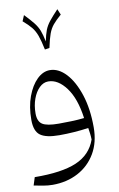

<svg xmlns="http://www.w3.org/2000/svg" viewBox="-103 -744 663 1069"><g transform="rotate(-10 228.5 -209.0)"><path d="M219.7 -482.9 193.4 -478.5Q182.6 -530.3 172.1 -559.1Q161.6 -587.9 145 -608.4Q128.4 -628.9 98.1 -654.8L111.8 -687.5Q145 -652.8 162.4 -630.6Q179.7 -608.4 189 -584.7Q198.2 -561 206.1 -522Q213.9 -561 223.1 -584.7Q232.4 -608.4 250 -630.6Q267.6 -652.8 300.3 -687.5L314 -654.8Q284.2 -628.9 267.3 -608.6Q250.5 -588.4 240.2 -560.3Q230 -532.2 219.7 -482.9ZM105.5 271Q80.1 271 52 266.1Q23.9 261.2 0 256.3L14.2 211.4Q167.5 212.9 250.5 177.5Q333.5 142.1 362.3 60.1Q361.8 41.5 359.9 26.6Q357.9 11.7 355 -6.3Q315.4 -0.5 273.2 2.4Q231 5.4 190.4 5.4Q115.2 5.4 83 -18.1Q50.8 -41.5 50.8 -105.5Q50.8 -179.7 72 -237.3Q93.3 -294.9 127.2 -327.9Q161.1 -360.8 199.7 -360.8Q248.5 -360.8 290.8 -315.7Q333 -270.5 359.4 -190.2Q385.7 -109.9 385.7 -4.9Q385.7 79.6 349.4 141.6Q313 203.6 249.5 237.3Q186 271 105.5 271ZM341.8 -64.9Q326.7 -177.2 281 -238.8Q235.4 -300.3 180.2 -300.3Q152.8 -300.3 130.1 -278.3Q107.4 -256.3 93.8 -219.2Q80.1 -182.1 80.1 -136.7Q80.1 -91.8 105.7 -75.2Q131.3 -58.6 198.2 -58.6Q231 -58.6 269 -59.8Q307.1 -61 341.8 -64.9Z"/></g></svg>

Font: Pinar-DS2-FD Light
Style: Regular
Weight: 300
Designer: Amin Abedi
Version: Version 2.000